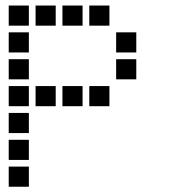

<svg xmlns="http://www.w3.org/2000/svg" viewBox="-20 -708 640 715"><path d="M13.5 -687.5Q12.5 -687.5 12.5 -687.5Q12.5 -687.5 12.5 -686.5V-613.5Q12.5 -612.5 12.5 -612.5Q12.5 -612.5 13.5 -612.5H86.5Q87.5 -612.5 87.5 -612.5Q87.5 -612.5 87.5 -613.5V-686.5Q87.5 -687.5 87.5 -687.5Q87.5 -687.5 86.5 -687.5ZM113.5 -687.5Q112.5 -687.5 112.5 -687.5Q112.5 -687.5 112.5 -686.5V-613.5Q112.5 -612.5 112.5 -612.5Q112.5 -612.5 113.5 -612.5H186.5Q187.5 -612.5 187.5 -612.5Q187.5 -612.5 187.5 -613.5V-686.5Q187.5 -687.5 187.5 -687.5Q187.5 -687.5 186.5 -687.5ZM213.5 -687.5Q212.5 -687.5 212.5 -687.5Q212.5 -687.5 212.5 -686.5V-613.5Q212.5 -612.5 212.5 -612.5Q212.5 -612.5 213.5 -612.5H286.5Q287.5 -612.5 287.5 -612.5Q287.5 -612.5 287.5 -613.5V-686.5Q287.5 -687.5 287.5 -687.5Q287.5 -687.5 286.5 -687.5ZM313.5 -687.5Q312.5 -687.5 312.5 -687.5Q312.5 -687.5 312.5 -686.5V-613.5Q312.5 -612.5 312.5 -612.5Q312.5 -612.5 313.5 -612.5H386.5Q387.5 -612.5 387.5 -612.5Q387.5 -612.5 387.5 -613.5V-686.5Q387.5 -687.5 387.5 -687.5Q387.5 -687.5 386.5 -687.5ZM13.5 -587.5Q12.5 -587.5 12.5 -587.5Q12.5 -587.5 12.5 -586.5V-513.5Q12.5 -512.5 12.5 -512.5Q12.5 -512.5 13.5 -512.5H86.5Q87.5 -512.5 87.5 -512.5Q87.5 -512.5 87.5 -513.5V-586.5Q87.5 -587.5 87.5 -587.5Q87.5 -587.5 86.5 -587.5ZM413.5 -587.5Q412.5 -587.5 412.5 -587.5Q412.5 -587.5 412.5 -586.5V-513.5Q412.5 -512.5 412.5 -512.5Q412.5 -512.5 413.5 -512.5H486.5Q487.5 -512.5 487.5 -512.5Q487.5 -512.5 487.5 -513.5V-586.5Q487.5 -587.5 487.5 -587.5Q487.5 -587.5 486.5 -587.5ZM13.5 -487.5Q12.5 -487.5 12.5 -487.5Q12.5 -487.5 12.5 -486.5V-413.5Q12.5 -412.5 12.5 -412.5Q12.5 -412.5 13.5 -412.5H86.5Q87.5 -412.5 87.5 -412.5Q87.5 -412.5 87.5 -413.5V-486.5Q87.5 -487.5 87.5 -487.5Q87.5 -487.5 86.5 -487.5ZM413.5 -487.5Q412.5 -487.5 412.5 -487.5Q412.5 -487.5 412.5 -486.5V-413.5Q412.5 -412.5 412.5 -412.5Q412.5 -412.5 413.5 -412.5H486.5Q487.5 -412.5 487.5 -412.5Q487.5 -412.5 487.5 -413.5V-486.5Q487.5 -487.5 487.5 -487.5Q487.5 -487.5 486.5 -487.5ZM13.5 -387.5Q12.5 -387.5 12.5 -387.5Q12.5 -387.5 12.5 -386.5V-313.5Q12.5 -312.5 12.5 -312.5Q12.5 -312.5 13.5 -312.5H86.5Q87.5 -312.5 87.5 -312.5Q87.5 -312.5 87.5 -313.5V-386.5Q87.5 -387.5 87.5 -387.5Q87.5 -387.5 86.5 -387.5ZM113.5 -387.5Q112.5 -387.5 112.5 -387.5Q112.5 -387.5 112.5 -386.5V-313.5Q112.5 -312.5 112.5 -312.5Q112.5 -312.5 113.5 -312.5H186.5Q187.5 -312.5 187.5 -312.5Q187.5 -312.5 187.5 -313.5V-386.5Q187.5 -387.5 187.5 -387.5Q187.5 -387.5 186.5 -387.5ZM213.5 -387.5Q212.5 -387.5 212.5 -387.5Q212.5 -387.5 212.5 -386.5V-313.5Q212.5 -312.5 212.5 -312.5Q212.5 -312.5 213.5 -312.5H286.5Q287.5 -312.5 287.5 -312.5Q287.5 -312.5 287.5 -313.5V-386.5Q287.5 -387.5 287.5 -387.5Q287.5 -387.5 286.5 -387.5ZM313.5 -387.5Q312.5 -387.5 312.5 -387.5Q312.5 -387.5 312.5 -386.5V-313.5Q312.5 -312.5 312.5 -312.5Q312.5 -312.5 313.5 -312.5H386.5Q387.5 -312.5 387.5 -312.5Q387.5 -312.5 387.5 -313.5V-386.5Q387.5 -387.5 387.5 -387.5Q387.5 -387.5 386.5 -387.5ZM13.5 -287.5Q12.5 -287.5 12.5 -287.5Q12.5 -287.5 12.5 -286.5V-213.5Q12.5 -212.5 12.5 -212.5Q12.5 -212.5 13.5 -212.5H86.5Q87.5 -212.5 87.5 -212.5Q87.5 -212.5 87.5 -213.5V-286.5Q87.5 -287.5 87.5 -287.5Q87.5 -287.5 86.5 -287.5ZM13.5 -187.5Q12.5 -187.5 12.5 -187.5Q12.5 -187.5 12.5 -186.5V-113.5Q12.5 -112.5 12.5 -112.5Q12.5 -112.5 13.5 -112.5H86.5Q87.5 -112.5 87.5 -112.5Q87.5 -112.5 87.5 -113.5V-186.5Q87.5 -187.5 87.5 -187.5Q87.5 -187.5 86.5 -187.5ZM13.5 -87.5Q12.5 -87.5 12.5 -87.5Q12.5 -87.5 12.5 -86.5V-13.5Q12.5 -12.5 12.5 -12.5Q12.5 -12.5 13.5 -12.5H86.5Q87.5 -12.5 87.5 -12.5Q87.5 -12.5 87.5 -13.5V-86.5Q87.5 -87.5 87.5 -87.5Q87.5 -87.5 86.5 -87.5Z"/></svg>

Font: Doto Black
Style: Regular
Weight: 900
Monospace: yes
Version: Version 1.000